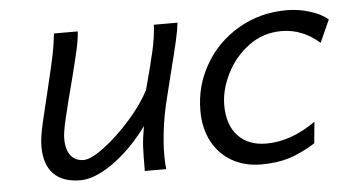

<svg xmlns="http://www.w3.org/2000/svg" viewBox="-42 -565 1167 645"><g transform="rotate(-5 541.5 -242.5)"><path d="M433.1 -150.4Q397 -101.1 356.4 -64.5Q315.9 -27.8 276.6 -7.8Q237.3 12.2 205.1 12.2Q146 12.2 115 -19.3Q84 -50.8 84 -111.8Q84 -142.6 95.7 -191.9L129.4 -333Q142.1 -385.7 148.4 -416.5Q154.8 -447.3 159.2 -486.8H239.3Q237.8 -461.4 230.7 -429.2Q223.6 -397 209.5 -341.3Q183.1 -240.7 172.9 -196.3Q162.6 -151.9 162.6 -132.3Q162.6 -93.8 178.5 -74.2Q194.3 -54.7 221.7 -54.7Q246.6 -54.7 292 -88.9Q337.4 -123 382.3 -173.8Q427.2 -224.6 450.7 -271Q474.1 -356.9 483.9 -401.4Q493.7 -445.8 496.1 -486.8H575.7Q573.2 -462.9 564.7 -425.5Q556.2 -388.2 539.6 -323.2Q533.7 -298.8 527.3 -273.7Q521 -248.5 514.6 -222.2Q504.4 -179.7 498.5 -133.3Q492.7 -86.9 492.7 -48.8Q492.7 -17.6 495.1 0H422.9Q422.9 -52.7 424.3 -81.5Q425.8 -110.4 433.1 -150.4Z M814.5 12.2Q760.3 12.2 717.5 -11.7Q674.8 -35.6 650.6 -80.3Q626.5 -125 626.5 -185.1Q626.5 -269 668 -340.6Q709.5 -412.1 782.2 -454.3Q855 -496.6 944.8 -496.6Q983.9 -496.6 1022.5 -484.6Q1061 -472.7 1083 -453.1L1048.8 -377.4Q991.2 -428.2 920.9 -428.2Q858.9 -428.2 810.3 -392.3Q761.7 -356.4 734.9 -302.2Q708 -248 708 -196.8Q708 -129.9 742.9 -93Q777.8 -56.2 838.4 -56.2Q921.4 -56.2 1004.9 -115.2L998 -43Q950.2 -13.2 909.2 -0.5Q868.2 12.2 814.5 12.2Z"/></g></svg>

Font: Lesson One Light
Style: Italic
Weight: 300
Italic angle: -14°
Designer: But Ko, Victor Gaultney, Annie Olsen, Julie Remington, Don Collingsworth, Eric Hays, Becca Hirsbrunner
Version: Version 1.100